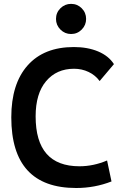

<svg xmlns="http://www.w3.org/2000/svg" viewBox="-20 -941 626 971"><path d="M365.2 9.8Q37.1 9.8 37.1 -347.7Q37.1 -517.1 119.6 -610.1Q202.1 -703.1 353.5 -703.1Q423.3 -703.1 476.6 -680.7Q529.8 -658.2 556.2 -616.7L483.9 -531.2Q461.9 -561 428 -577.1Q394 -593.3 354.5 -593.3Q266.1 -593.3 213.1 -530.5Q160.2 -467.8 160.2 -352.5Q160.2 -100.1 381.8 -100.1Q452.6 -100.1 521.5 -129.4L543.9 -23.4Q459 9.8 365.2 9.8ZM339.4 -769Q308.1 -769 285.6 -791.5Q263.2 -814 263.2 -845.2Q263.2 -877 285.6 -899.2Q308.1 -921.4 339.4 -921.4Q371.1 -921.4 393.3 -899.2Q415.5 -877 415.5 -845.2Q415.5 -814 393.3 -791.5Q371.1 -769 339.4 -769Z"/></svg>

Font: Cascadia Mono PL SemiBold
Style: Regular
Weight: 600
Monospace: yes
Designer: Aaron Bell
Foundry: Saja Typeworks
Version: Version 2404.023; ttfautohint (v1.8.4)